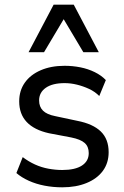

<svg xmlns="http://www.w3.org/2000/svg" viewBox="-20 -791 530 820"><path d="M246 9Q207 9 170.5 2Q134 -5 103 -19Q72 -33 50 -52L77 -120Q102 -101 129.5 -88.5Q157 -76 187 -70.5Q217 -65 246 -65Q301 -65 330 -84Q359 -103 359 -137Q359 -165 341.5 -180.5Q324 -196 284 -204L189 -222Q126 -236 94 -270Q62 -304 62 -358Q62 -404 86 -438Q110 -472 154 -491Q198 -510 256 -510Q290 -510 323 -503.5Q356 -497 384.5 -483Q413 -469 432 -449L404 -381Q385 -400 360 -411.5Q335 -423 308.5 -429.5Q282 -436 256 -436Q204 -436 175.5 -416Q147 -396 147 -362Q147 -335 163.5 -318.5Q180 -302 216 -295L310 -275Q377 -262 410.5 -229.5Q444 -197 444 -141Q444 -95 419.5 -61.5Q395 -28 350 -9.5Q305 9 246 9ZM102 -568 209 -771H295L402 -568H336L252 -709L168 -568Z"/></svg>

Font: Nunitoga
Style: Medium
Weight: 500
Designer: Vernon Adams
Foundry: Vernon Adams
Version: Version 1.0